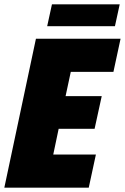

<svg xmlns="http://www.w3.org/2000/svg" viewBox="-30 -867 577 887"><path d="M-10 0 136 -688H527L494 -535H297L273 -423H440L407 -272H241L216 -153H413L380 0ZM188 -746 210 -847H523L501 -746Z"/></svg>

Font: Saira SemiCondensed Black
Style: Italic
Weight: 900
Width: 4
Italic angle: -12°
Designer: Hector Gatti with collaboration of the Omnibus-Type team
Foundry: Omnibus-Type
Version: Version 1.101